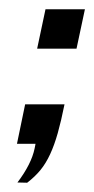

<svg xmlns="http://www.w3.org/2000/svg" viewBox="-20 -310 203 414"><path d="M34.2 -85H119.1Q111.8 -48.8 104.5 -22.9Q97.2 2.9 88.1 22.5Q79.1 42 67.4 56.4Q55.7 70.8 38.6 84L17.6 83.5Q47.9 43.5 54.7 9.8Q55.2 7.3 55.7 4.9Q56.2 2.4 56.6 0H16.6ZM78.1 -290H163.1L145 -205.1H60.1Z"/></svg>

Font: Fibel Nord
Style: Italic
Weight: 400
Designer: Peter Wiegel
Foundry: Peter Wioegel
Version: Version 000.000